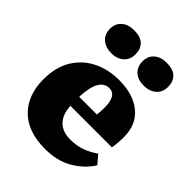

<svg xmlns="http://www.w3.org/2000/svg" viewBox="-222 -899 1034 1034"><g transform="rotate(45 295.0 -382.0)"><path d="M304 14Q170 14 100.5 -56.5Q31 -127 31 -245Q31 -338 69.5 -401.5Q108 -465 174 -498Q240 -531 323 -531Q431 -531 494.5 -479Q558 -427 558 -331Q558 -288 551 -247H235Q238 -185 270.5 -151.5Q303 -118 362 -118Q409 -118 446.5 -131Q484 -144 523 -171L564 -123Q526 -63 460 -24.5Q394 14 304 14ZM234 -315H369Q371 -330 371.5 -343.5Q372 -357 372 -371Q372 -463 316 -463Q240 -463 234 -315ZM437 -603Q393 -603 366.5 -626.5Q340 -650 340 -692Q340 -731 366.5 -754.5Q393 -778 437 -778Q487 -778 511 -755Q535 -732 535 -691Q535 -650 507.5 -626.5Q480 -603 437 -603ZM190 -603Q146 -603 119 -626.5Q92 -650 92 -692Q92 -731 118.5 -754.5Q145 -778 190 -778Q239 -778 263 -755Q287 -732 287 -691Q287 -650 260 -626.5Q233 -603 190 -603Z"/></g></svg>

Font: Literata 36pt ExtraBold
Style: Regular
Weight: 800
Designer: Latin by Veronika Burian and Jose Scaglione. Greek by Irene Vlachou. Cyrillic by Vera Evstafieva.
Foundry: TypeTogether
Version: Version 3.002